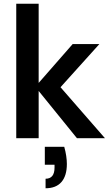

<svg xmlns="http://www.w3.org/2000/svg" viewBox="-20 -740 596 1028"><path d="M67 0V-720H187V-296L369 -504H512L304 -273L542 0H392L187 -253V0ZM224 268V217Q272 217 272 157V142H220V46H324Q331 71 334.5 94.5Q338 118 338 138Q338 201 309 234.5Q280 268 224 268Z"/></svg>

Font: DM Sans SemiBold
Style: Regular
Weight: 600
Designer: Colophon Foundry, Jonny Pinhorn
Foundry: Colophon Foundry
Version: Version 4.004; ttfautohint (v1.8.4.7-5d5b)